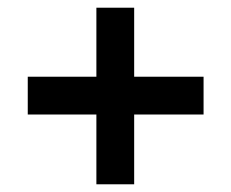

<svg xmlns="http://www.w3.org/2000/svg" viewBox="-20 -499 600 498"><path d="M230 -202V-21H328V-202H508V-300H328V-479H230V-300H52V-202Z"/></svg>

Font: Sunflower Medium
Style: Regular
Weight: 500
Designer: JIKJI
Foundry: JIKJI
Version: Version 1.00